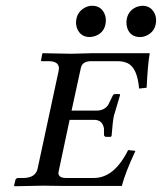

<svg xmlns="http://www.w3.org/2000/svg" viewBox="-20 -647 563 668"><path d="M419.9 -571.8Q422.4 -608.4 454.6 -622.6Q465.3 -626.5 475.1 -627Q506.8 -627 519.5 -596.7Q523.9 -584.5 522.9 -571.8Q520.5 -537.1 489.3 -522.9Q478 -518.1 467.3 -518.1Q434.1 -518.1 422.9 -548.8Q419.4 -560.1 419.9 -571.8ZM244.6 -571.8Q247.1 -607.4 278.8 -622.1Q290 -627 300.3 -627Q333.5 -627 345.2 -595.2Q349.1 -583.5 348.1 -571.8Q345.7 -535.6 313.5 -522.5Q302.7 -518.6 292.5 -518.1Q259.8 -518.1 248 -548.8Q244.1 -560.1 244.6 -571.8ZM501 -461.9Q494.1 -424.3 490.2 -341.8L463.9 -338.9Q458 -409.7 424.8 -426.8Q410.2 -433.6 392.1 -434.1H293.9Q265.6 -432.6 261.2 -410.2L229 -262.2H315.9Q346.2 -262.2 358.9 -286.6Q360.4 -290 361.8 -293L372.1 -314Q375 -319.3 378.9 -319.8H396Q397.9 -318.4 397.9 -316.9Q377 -247.6 376 -243.2Q372.1 -224.1 368.2 -173.8L365.2 -170.9H348.1Q342.8 -172.4 341.8 -176.8V-199.2Q337.4 -228.5 310.1 -230H222.2L184.1 -50.8Q184.1 -49.8 183.6 -47.4Q183.1 -44.9 183.1 -43.9Q185.1 -28.3 208 -27.8H306.2Q369.1 -27.8 413.6 -102.5Q419.9 -112.8 425.8 -125L451.2 -122.1Q416 -46.9 403.8 0H202.1L129.9 -1L30.8 1L28.8 -1L34.2 -22.9Q38.1 -27.3 41 -27.8H64Q104 -29.3 110.8 -60.1L184.1 -400.9Q185.1 -405.8 185.1 -411.1Q183.1 -433.6 150.9 -434.1H127Q123.5 -434.1 122.6 -435.5Q122.6 -437 123 -438L127 -460L128.9 -461.9L228 -460L300.8 -461.9Z"/></svg>

Font: Linux Libertine Capitals O
Style: Bold Italic Samll Caps
Weight: 400
Italic angle: -12°
Designer: Philipp H. Poll
Foundry: Philipp H. Poll
Version: Version 5.0.4